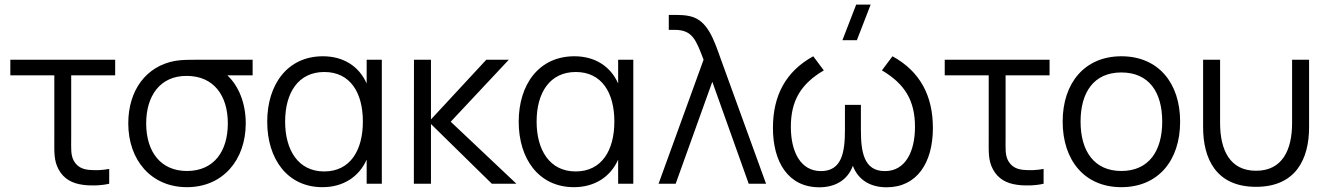

<svg xmlns="http://www.w3.org/2000/svg" viewBox="-20 -800 5780 836"><path d="M339.5 4.5C372 9.5 420 8.5 455.5 0V-64.5C427.5 -59 394.5 -57.5 366 -60.5C337.5 -63.5 315.5 -74.5 301 -100.5C287.5 -126.5 290 -152.5 290 -198.5V-472H481.5V-540H25V-472H216.5V-195.5C216.5 -140 214 -102.5 234.5 -63.5C257.5 -20 295.5 -1.5 339.5 4.5Z M794 15C949.5 15 1050 -102.5 1050 -263C1050 -350.5 1019.5 -425.5 970 -472H1080V-540H847.5C809 -540 771 -540 743 -535C616.5 -512.5 538.5 -407 538.5 -263C538.5 -102.5 638.5 15 794 15ZM616.5 -263C616.5 -380 675 -470.5 794 -469.5C911 -469 972 -383.5 972 -263C972 -140.5 911 -55.5 794 -55.5C680.5 -55.5 616.5 -138 616.5 -263Z M1384 15C1473.5 15 1543 -29.5 1576.5 -105V0H1642.5V-540H1576.5V-436.5C1543.5 -511 1476 -555 1386 -555C1231 -555 1143.5 -431.5 1143.5 -270C1143.5 -108.5 1231 15 1384 15ZM1221.5 -270.5C1221.5 -396.5 1279 -486.5 1392 -486.5C1504.5 -486.5 1560 -397.5 1560 -270.5C1560 -145.5 1505 -53.5 1391.5 -53.5C1277.5 -53.5 1221.5 -148 1221.5 -270.5Z M1782 0H1856.5V-260L2121.5 0H2228.5L1942.5 -270L2195.5 -540H2097.5L1856.5 -280V-540H1782.5Z M2479 15C2568.5 15 2638 -29.5 2671.5 -105V0H2737.5V-540H2671.5V-436.5C2638.5 -511 2571 -555 2481 -555C2326 -555 2238.5 -431.5 2238.5 -270C2238.5 -108.5 2326 15 2479 15ZM2316.5 -270.5C2316.5 -396.5 2374 -486.5 2487 -486.5C2599.5 -486.5 2655 -397.5 2655 -270.5C2655 -145.5 2600 -53.5 2486.5 -53.5C2372.5 -53.5 2316.5 -148 2316.5 -270.5Z M3043.5 -540 2847.5 0H2922L3081.5 -444L3240 0H3315.5L3119.5 -540C3088 -628.5 3061 -712.5 2984 -729.5C2964 -734.5 2938 -735 2925 -735H2892V-670H2917C2995 -670 3010 -627.5 3043.5 -540Z M3547.5 15.5C3612 15.5 3669 -12 3693.5 -78C3718.5 -12 3775 15.5 3840.5 15.5C3973 15.5 4042 -92 4042 -242.5C4042 -381 3988 -488 3866 -555L3820 -493.5C3920.5 -434.5 3964 -361.5 3964 -247.5C3964 -141 3923 -55 3833 -55C3741 -55 3728.5 -139 3728.5 -234.5V-343.5H3659V-234.5C3659 -138 3646 -55 3554.5 -55C3466.5 -55 3423.5 -138 3423.5 -247.5C3423.5 -359.5 3465 -433.5 3567 -493.5L3521 -555C3401 -489 3345.5 -383.5 3345.5 -243C3345.5 -94.5 3412 15.5 3547.5 15.5ZM3648 -625H3711L3771 -780H3708Z M4408 4.5C4440.5 9.5 4488.5 8.5 4524 0V-64.5C4496 -59 4463 -57.5 4434.5 -60.5C4406 -63.5 4384 -74.5 4369.5 -100.5C4356 -126.5 4358.5 -152.5 4358.5 -198.5V-472H4550V-540H4093.5V-472H4285V-195.5C4285 -140 4282.5 -102.5 4303 -63.5C4326 -20 4364 -1.5 4408 4.5Z M4862.5 15C5022.5 15 5118.5 -100.5 5118.5 -270.5C5118.5 -437.5 5024.5 -555 4862.5 -555C4704.5 -555 4607 -440.5 4607 -270.5C4607 -103 4701.5 15 4862.5 15ZM4685 -270.5C4685 -396.5 4741.5 -484.5 4862.5 -484.5C4981.5 -484.5 5040.5 -400.5 5040.5 -270.5C5040.5 -143 4982.5 -55.5 4862.5 -55.5C4745.5 -55.5 4685 -140.5 4685 -270.5Z M5218.5 -246.5C5218.5 -110 5274 13.5 5449 13.5C5624 13.5 5680 -110 5680 -246.5V-540H5606V-264.5C5606 -145.5 5562.5 -56.5 5449 -56.5C5336 -56.5 5292.5 -145.5 5292.5 -264.5V-540H5218.5Z"/></svg>

Font: Eudonet
Style: Regular
Weight: 400
Designer: Mikhail Sharanda
Foundry: Mikhail Sharanda
Version: Version 4.503;Glyphs 3.1.2 (3151)